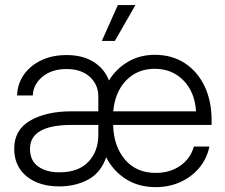

<svg xmlns="http://www.w3.org/2000/svg" viewBox="-20 -748 910 778"><path d="M220.7 7.3Q137.7 7.3 87.6 -33.7Q37.6 -74.7 37.6 -145.5Q37.6 -221.7 102.3 -259.3Q167 -296.9 270 -296.9H378.4V-357.4Q378.4 -405.3 343.8 -436.8Q309.1 -468.3 249.5 -468.3Q190.4 -468.3 152.6 -437.5Q114.7 -406.7 112.8 -361.3H49.3Q50.8 -408.2 76.4 -445.1Q102.1 -481.9 146.7 -503.4Q191.4 -524.9 249.5 -524.9Q315.9 -524.9 359.9 -496.8Q403.8 -468.8 421.4 -421.9Q451.2 -470.2 499.3 -498Q547.4 -525.9 606.9 -525.9Q677.2 -525.9 729 -491.9Q780.8 -458 809.1 -398.2Q837.4 -338.4 837.4 -261.2V-241.7H438.5Q440.4 -155.8 486.3 -101.6Q532.2 -47.4 610.8 -47.4Q669.4 -47.4 710.9 -76.7Q752.4 -106 765.6 -154.3H828.6Q818.4 -105 787.4 -67.9Q756.3 -30.8 710.7 -10.3Q665 10.3 610.8 10.3Q541.5 10.3 490 -22.5Q438.5 -55.2 410.2 -110.8Q388.7 -47.9 337.2 -20.3Q285.6 7.3 220.7 7.3ZM439 -296.9H774.4Q769.5 -374.5 723.6 -421.9Q677.7 -469.2 606.9 -469.2Q536.6 -469.2 491.2 -422.1Q445.8 -375 439 -296.9ZM378.4 -241.7H270Q101.6 -241.7 101.6 -145Q101.6 -97.2 134.5 -73.5Q167.5 -49.8 220.7 -49.8Q297.9 -49.8 338.1 -92.3Q378.4 -134.8 378.4 -201.7ZM392.6 -582 457.5 -727.5H528.8L445.3 -582Z"/></svg>

Font: Inter Display Light
Style: Regular
Weight: 300
Designer: Rasmus Andersson
Foundry: rsms
Version: Version 4.000;git-a52131595